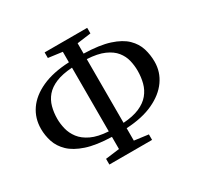

<svg xmlns="http://www.w3.org/2000/svg" viewBox="-166 -954 1192 1164"><g transform="rotate(-30 430.0 -371.5)"><path d="M280.5 21.5V-18.5L378 -31V-116Q270.5 -119 202.2 -141.8Q134 -164.5 96.2 -201Q58.5 -237.5 44 -282Q29.5 -326.5 29.5 -372.5Q29.5 -446.5 69.2 -504.2Q109 -562 186.8 -597.5Q264.5 -633 378 -638V-711.5L280.5 -724.5V-763.5H578.5V-724.5L481.5 -711.5V-639Q591 -636.5 659.8 -614.2Q728.5 -592 765.5 -555.8Q802.5 -519.5 816.2 -474.8Q830 -430 830 -382Q830 -310.5 789.2 -252.8Q748.5 -195 670.8 -158.8Q593 -122.5 481.5 -117V-30L579.5 -17V21.5ZM378 -154.5V-600.5Q308.5 -596 263.2 -577Q218 -558 192.2 -527.8Q166.5 -497.5 156 -458.5Q145.5 -419.5 145.5 -375.5Q145.5 -341.5 154.5 -304.5Q163.5 -267.5 188.2 -235Q213 -202.5 258.8 -180.8Q304.5 -159 378 -154.5ZM481.5 -154.5Q550 -159 595.2 -178.8Q640.5 -198.5 666.5 -230Q692.5 -261.5 703 -301.2Q713.5 -341 713.5 -386Q713.5 -422.5 704.8 -458.8Q696 -495 671.5 -525.5Q647 -556 601.2 -576.2Q555.5 -596.5 481.5 -600.5Z"/></g></svg>

Font: Merriweather 60pt
Style: Regular
Weight: 400
Version: Version 2.100